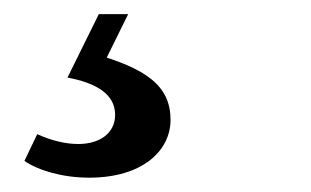

<svg xmlns="http://www.w3.org/2000/svg" viewBox="-20 -20 440 272"><path d="M75.6 89.9C116.8 97.6 143.1 113.6 143.1 142.7C143.1 168.4 121.6 184 90.9 184C71.6 184 51.9 178.7 32.7 170.1L14.6 208C34.9 221.7 68.9 231.7 106.4 231.7C181.9 231.7 221.6 193.4 221.6 149.8C221.6 102.1 188.3 76.8 108.9 55L122.3 79.6L161.6 0H120L75.6 89.9Z"/></svg>

Font: Source Serif 4 Variable
Style: Italic
Weight: 400
Italic angle: -12°
Designer: Frank Grießhammer
Foundry: Adobe Systems Incorporated
Version: Version 4.004;hotconv 1.0.116;makeotfexe 2.5.65601